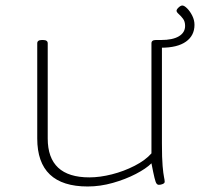

<svg xmlns="http://www.w3.org/2000/svg" viewBox="-20 -670 733 696"><path d="M298 6Q115 6 115 -168V-513Q115 -525 132 -525H136Q153 -525 153 -513V-168Q153 -27 304 -27Q342 -27 385.5 -38Q429 -49 468 -69Q507 -89 529 -114V-513Q529 -525 545 -525H551Q567 -525 567 -513V-150Q567 -96 569.5 -68Q572 -40 574.5 -28.5Q577 -17 577 -11Q577 -6 570 -3Q563 0 556 0Q551 0 547.5 -4.5Q544 -9 540 -25.5Q536 -42 529 -78Q510 -59 472.5 -39.5Q435 -20 389 -7Q343 6 298 6ZM564 -497 545 -525H564Q606 -525 628.5 -538.5Q651 -552 651 -576Q651 -592 643.5 -602Q636 -612 628 -619Q620 -626 620 -631Q620 -636 627.5 -643Q635 -650 641 -650Q648 -650 658.5 -639.5Q669 -629 677 -613Q685 -597 685 -580Q685 -541 654 -519Q623 -497 564 -497Z"/></svg>

Font: Asap Expanded Thin
Style: Regular
Weight: 100
Width: 7
Designer: Pablo Cosgaya
Foundry: Omnibus-Type
Version: Version 3.001; ttfautohint (v1.8.4.7-5d5b)